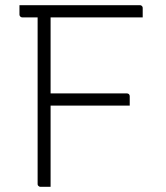

<svg xmlns="http://www.w3.org/2000/svg" viewBox="-20 -720 640 740"><path d="M175 0Q165 0 155.5 0Q146 0 136 0Q133 0 130.5 -1.5Q128 -3 126.5 -5Q125 -7 125 -11Q125 -95 125 -180.5Q125 -266 125 -351Q125 -436 125 -520.5Q125 -605 125 -687H181L175 -677Q175 -657 175 -636Q175 -615 175 -594Q175 -506 175 -415.5Q175 -325 175 -243Q175 -161 175 -98Q175 -76 175 -51.5Q175 -27 175 0ZM55 -700H519Q523 -700 525 -698.5Q527 -697 528.5 -695Q530 -693 530 -689Q530 -683 530 -677Q530 -671 530 -665.5Q530 -660 530 -653H66Q63 -653 60.5 -654.5Q58 -656 56.5 -658.5Q55 -661 55 -664Q55 -674 55 -682Q55 -690 55 -700ZM145 -360H469Q474 -360 477 -357Q480 -354 480 -349Q480 -343 480 -337Q480 -331 480 -325.5Q480 -320 480 -313H145Z"/></svg>

Font: Recursive Monospace Light
Style: Regular
Weight: 300
Version: Version 1.047